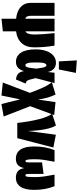

<svg xmlns="http://www.w3.org/2000/svg" viewBox="795 -1688 1120 2751"><g transform="rotate(90 1355.5 -313.0)"><path d="M429 17V207L249 226V17Q139 5 80.5 -49Q22 -103 22 -185V-534H207V-195Q207 -160 216.5 -141Q226 -122 249 -114V-534H429V-116Q475 -138 475 -248Q475 -354 455 -534H634Q659 -395 659 -243Q659 -128 597.5 -61.5Q536 5 429 17Z M1012 -437 1023 -534H1171L1100 -264L1123 -173Q1136 -126 1178 -119L1119 19Q1069 13 1041 -9.5Q1013 -32 1004 -75L999 -96Q982 -37 949.5 -9Q917 19 866 19Q784 19 736 -51.5Q688 -122 688 -263Q688 -351 711.5 -417Q735 -483 778.5 -518.5Q822 -554 879 -554Q935 -554 968 -522Q1001 -490 1012 -437ZM875 -263Q875 -179 885.5 -147.5Q896 -116 915 -116Q929 -116 937.5 -130Q946 -144 952 -177Q958 -210 964 -274Q956 -333 950 -362Q944 -391 936 -404.5Q928 -418 916 -418Q895 -418 885 -384Q875 -350 875 -263ZM846 -853 1025 -840 976 -596H860Z M1650 195 1471 227 1404 -41 1349 227 1163 207 1311 -181Q1264 -307 1231.5 -376.5Q1199 -446 1159 -495L1335 -549Q1363 -486 1376.5 -442.5Q1390 -399 1408 -299L1444 -548L1629 -529L1502 -185Z M1857 -150 1911 -553 2094 -517 1960 0H1742Q1722 -180 1688 -312Q1654 -444 1610 -499L1778 -554Q1809 -510 1831 -405.5Q1853 -301 1857 -150Z M2701 -244Q2701 -109 2655.5 -44.5Q2610 20 2528 20Q2468 20 2434 -8Q2400 -36 2389 -99Q2375 -35 2343.5 -7.5Q2312 20 2256 20Q2079 20 2079 -244Q2079 -406 2132 -534H2298Q2281 -446 2271.5 -382.5Q2262 -319 2262 -255Q2262 -172 2268.5 -144.5Q2275 -117 2288 -117Q2299 -117 2303 -126.5Q2307 -136 2307 -164V-355L2473 -377V-164Q2473 -136 2477 -126.5Q2481 -117 2492 -117Q2502 -117 2507.5 -126.5Q2513 -136 2515.5 -165.5Q2518 -195 2518 -255Q2518 -320 2508.5 -386Q2499 -452 2483 -534H2648Q2701 -406 2701 -244Z"/></g></svg>

Font: Fira Sans Extra Condensed Black
Style: Regular
Weight: 900
Width: 1
Designer: Carrois Corporate & Edenspiekermann AG
Foundry: Carrois Corporate GbR & Edenspiekermann AG
Version: Version 4.203